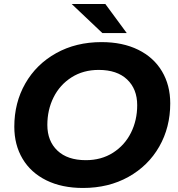

<svg xmlns="http://www.w3.org/2000/svg" viewBox="-20 -921 884 953"><path d="M51 -292Q51 -411 105.5 -506.5Q160 -602 258.5 -657Q357 -712 484 -712Q589 -712 666 -674Q743 -636 784 -567Q825 -498 825 -408Q825 -289 770.5 -193.5Q716 -98 617.5 -43Q519 12 392 12Q287 12 210 -26Q133 -64 92 -133Q51 -202 51 -292ZM661 -399Q661 -479 611 -526.5Q561 -574 470 -574Q393 -574 335 -537Q277 -500 246 -438Q215 -376 215 -301Q215 -221 265 -173.5Q315 -126 406 -126Q483 -126 541 -163Q599 -200 630 -262Q661 -324 661 -399ZM336 -901H503L609 -757H488Z"/></svg>

Font: Montserrat Alternates
Style: Bold Italic
Weight: 700
Italic angle: -11.3°
Designer: Julieta Ulanovsky
Foundry: Julieta Ulanovsky
Version: Version 7.200